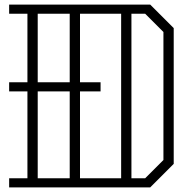

<svg xmlns="http://www.w3.org/2000/svg" viewBox="-20 -820 830 840"><path d="M740 -697V-103L637 0H20V-40H100V-420H20V-460H100V-760H20V-800H637ZM145 -460H285V-760H145ZM420 -460V-420H330V-40H510V-760H330V-460ZM695 -680 615 -760H555V-40H615L695 -120ZM145 -40H285V-420H145Z"/></svg>

Font: Kumar One Outline
Style: Regular
Weight: 400
Designer: Parimal Parmar
Foundry: Indian Type Foundry
Version: Version 1.000;PS 1.000;hotconv 1.0.88;makeotf.lib2.5.647800